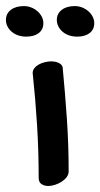

<svg xmlns="http://www.w3.org/2000/svg" viewBox="-52 -573 335 641"><path d="M57.1 -329.1Q57.1 -337.9 62.5 -345Q67.9 -352.1 76.7 -357.2Q85.4 -362.3 96.9 -365.2Q108.4 -368.2 120.1 -368.2Q124.5 -368.2 130.4 -367.2Q136.2 -366.2 142.1 -363.8Q147.9 -361.3 152.1 -357.4Q156.2 -353.5 157.2 -348.1Q165.5 -261.2 171.4 -175Q177.2 -88.9 177.2 -1Q177.2 9.3 170.7 18.1Q164.1 26.9 154.1 33.4Q144 40 132.1 43.9Q120.1 47.9 109.4 47.9Q95.7 47.9 86.4 41.5Q77.1 35.2 77.1 20Q77.1 -68.4 71.8 -154.8Q66.4 -241.2 57.1 -329.1ZM35.6 -450.7Q21.5 -450.7 9 -454.8Q-3.4 -459 -12.5 -466.6Q-21.5 -474.1 -26.9 -484.4Q-32.2 -494.6 -32.2 -506.8Q-32.2 -527.3 -15.9 -540Q0.5 -552.7 27.8 -552.7Q40.5 -552.7 52.2 -548.1Q64 -543.5 73 -535.6Q82 -527.8 87.4 -517.3Q92.8 -506.8 92.8 -495.6Q92.8 -474.6 77.4 -462.6Q62 -450.7 35.6 -450.7ZM205.6 -450.7Q191.4 -450.7 179 -454.8Q166.5 -459 157.5 -466.6Q148.4 -474.1 143.1 -484.4Q137.7 -494.6 137.7 -506.8Q137.7 -527.3 154.1 -540Q170.4 -552.7 197.8 -552.7Q210.4 -552.7 222.2 -548.1Q233.9 -543.5 242.9 -535.6Q252 -527.8 257.3 -517.3Q262.7 -506.8 262.7 -495.6Q262.7 -474.6 247.3 -462.6Q231.9 -450.7 205.6 -450.7Z"/></svg>

Font: Gochi Hand Cyrillic
Style: Regular
Weight: 400
Designer: Juan Pablo del Peral; Denis Ignatov
Foundry: Juan Pablo del Peral; Denis Ignatov
Version: Version 1.00 June 29, 2018, initial release